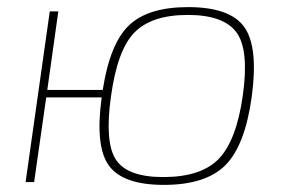

<svg xmlns="http://www.w3.org/2000/svg" viewBox="-20 -512 804 540"><path d="M113 -259H269Q289 -389 342.5 -440.5Q396 -492 509 -492Q627 -492 667 -436Q707 -380 688 -240Q669 -102 613.5 -47Q558 8 441 8Q326 8 286.5 -46Q247 -100 266 -238H110L76 0H52L120 -480H144ZM663 -244Q681 -372 645 -421Q609 -470 508 -470Q407 -470 358.5 -421Q310 -372 292 -240Q274 -112 306 -63Q338 -14 439 -14Q546 -14 595.5 -65.5Q645 -117 663 -244Z"/></svg>

Font: Ezarion Thin
Style: Italic
Weight: 250
Italic angle: -8°
Designer: Natanael Gama
Version: Version 1.001;PS 001.001;hotconv 1.0.70;makeotf.lib2.5.58329